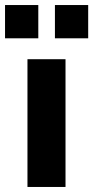

<svg xmlns="http://www.w3.org/2000/svg" viewBox="-39 -742 370 762"><path d="M70 0V-507H221V0ZM179 -590V-722H311V-590ZM-19 -590V-722H113V-590Z"/></svg>

Font: Mulish ExtraBold
Style: Regular
Weight: 800
Designer: Vernon Adams
Foundry: Vernon Adams
Version: Version 3.603; ttfautohint (v1.8.3)